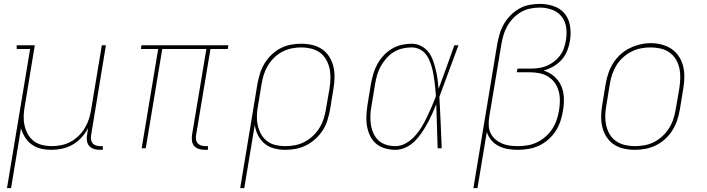

<svg xmlns="http://www.w3.org/2000/svg" viewBox="-20 -763 3640 988"><path d="M16 205 135 -511H66V-530H159L108 -220Q103 -195 102 -169Q101 -143 106 -119Q111 -95 122.5 -74Q134 -53 153 -38Q172 -23 196.5 -17Q221 -11 246 -11Q270 -11 295 -16Q320 -21 342.5 -33Q365 -45 384 -63.5Q403 -82 416.5 -104.5Q430 -127 437.5 -150.5Q445 -174 449 -199L504 -530H525L449 -68Q447 -57 448.5 -45.5Q450 -34 456.5 -26Q463 -18 474 -14.5Q485 -11 496 -11H509V8H493Q478 8 463.5 3.5Q449 -1 439.5 -11.5Q430 -22 427.5 -37.5Q425 -53 428 -68L433 -104Q420 -78 399.5 -55.5Q379 -33 353.5 -18.5Q328 -4 300 2Q272 8 245 8Q217 8 191 2Q165 -4 144 -19Q123 -34 109 -56Q95 -78 88 -103L37 205Z M1034 8Q1019 8 1004 3.5Q989 -1 979.5 -11.5Q970 -22 968 -37.5Q966 -53 968 -68L1042 -511H815L730 0H709L794 -511H705L708 -530H1155L1152 -511H1063L989 -68Q987 -57 988.5 -45.5Q990 -34 997 -26Q1004 -18 1015 -14.5Q1026 -11 1037 -11H1050V8Z M1216 205 1305 -333Q1310 -360 1318.5 -386.5Q1327 -413 1341.5 -437Q1356 -461 1377.5 -481.5Q1399 -502 1424 -515Q1449 -528 1476.5 -533Q1504 -538 1530 -538Q1559 -538 1587 -531.5Q1615 -525 1637.5 -509.5Q1660 -494 1674.5 -471Q1689 -448 1695.5 -421Q1702 -394 1701.5 -365Q1701 -336 1696 -307L1678 -197Q1673 -170 1664.5 -143Q1656 -116 1640.5 -92Q1625 -68 1603 -48Q1581 -28 1555 -15Q1529 -2 1502 3Q1475 8 1447 8Q1418 8 1390 0.5Q1362 -7 1341 -24.5Q1320 -42 1307.5 -67Q1295 -92 1291 -120L1237 205ZM1447 -11Q1472 -11 1497 -15.5Q1522 -20 1545.5 -32Q1569 -44 1589 -62.5Q1609 -81 1623 -103.5Q1637 -126 1645 -150.5Q1653 -175 1657 -200L1676 -310Q1680 -336 1680.5 -362Q1681 -388 1675.5 -412Q1670 -436 1657.5 -457.5Q1645 -479 1625.5 -493Q1606 -507 1581 -513Q1556 -519 1530 -519Q1506 -519 1481 -514Q1456 -509 1433 -497Q1410 -485 1391 -466.5Q1372 -448 1358.5 -425.5Q1345 -403 1337.5 -379Q1330 -355 1326 -330L1308 -221Q1303 -196 1302 -170Q1301 -144 1306 -120Q1311 -96 1322.5 -74.5Q1334 -53 1353 -38Q1372 -23 1396.5 -17Q1421 -11 1447 -11Z M2015 8Q1988 8 1961.5 0.5Q1935 -7 1915.5 -23.5Q1896 -40 1884.5 -64Q1873 -88 1868.5 -114Q1864 -140 1865.5 -168Q1867 -196 1871 -223L1889 -333Q1894 -359 1901.5 -384.5Q1909 -410 1922 -433.5Q1935 -457 1954 -477.5Q1973 -498 1996.5 -512Q2020 -526 2046 -532Q2072 -538 2098 -538Q2124 -538 2146.5 -526.5Q2169 -515 2184 -496Q2199 -477 2207.5 -453.5Q2216 -430 2222 -405.5Q2228 -381 2231.5 -356Q2235 -331 2237 -306Q2258 -362 2278 -418Q2298 -474 2318 -530H2339Q2314 -464 2290 -397.5Q2266 -331 2241 -265Q2245 -199 2247.5 -132.5Q2250 -66 2253 0H2232Q2230 -57 2228.5 -113.5Q2227 -170 2225 -226Q2215 -201 2203.5 -176Q2192 -151 2178.5 -126.5Q2165 -102 2149 -78.5Q2133 -55 2113 -35.5Q2093 -16 2067.5 -4Q2042 8 2015 8ZM2015 -11Q2043 -11 2069 -26Q2095 -41 2115 -63Q2135 -85 2150 -110Q2165 -135 2177.5 -161.5Q2190 -188 2201.5 -214.5Q2213 -241 2223 -268Q2222 -288 2220 -307.5Q2218 -327 2215.5 -346.5Q2213 -366 2209.5 -385Q2206 -404 2200.5 -422.5Q2195 -441 2187 -458.5Q2179 -476 2166.5 -489.5Q2154 -503 2136 -511Q2118 -519 2098 -519Q2075 -519 2051 -513.5Q2027 -508 2006 -495Q1985 -482 1968 -462.5Q1951 -443 1939 -421.5Q1927 -400 1920.5 -377Q1914 -354 1910 -330L1892 -220Q1887 -196 1886 -171Q1885 -146 1888.5 -122.5Q1892 -99 1901.5 -77.5Q1911 -56 1927.5 -40.5Q1944 -25 1967.5 -18Q1991 -11 2015 -11Z M2416 205 2539 -538Q2544 -565 2552 -591Q2560 -617 2574 -641Q2588 -665 2608.5 -685.5Q2629 -706 2653.5 -719.5Q2678 -733 2705 -738Q2732 -743 2758 -743Q2795 -743 2830 -731Q2865 -719 2886.5 -692Q2908 -665 2913.5 -628Q2919 -591 2913 -554Q2909 -528 2899 -502.5Q2889 -477 2870.5 -456Q2852 -435 2827.5 -421Q2803 -407 2777 -400Q2807 -391 2831 -370.5Q2855 -350 2867.5 -322Q2880 -294 2881.5 -260.5Q2883 -227 2877 -194Q2873 -167 2864 -140Q2855 -113 2839.5 -89Q2824 -65 2801.5 -45Q2779 -25 2752.5 -13Q2726 -1 2698.5 3.5Q2671 8 2644 8Q2618 8 2592.5 3.5Q2567 -1 2545.5 -12Q2524 -23 2508 -42Q2492 -61 2485 -84L2437 205ZM2643 -11Q2668 -11 2693.5 -15Q2719 -19 2743 -30.5Q2767 -42 2787.5 -60Q2808 -78 2822.5 -100.5Q2837 -123 2845 -147.5Q2853 -172 2857 -197Q2861 -222 2861 -247Q2861 -272 2854.5 -295Q2848 -318 2834.5 -337Q2821 -356 2801 -368.5Q2781 -381 2757 -386Q2733 -391 2708 -391H2639L2643 -410H2712Q2732 -410 2753 -413Q2774 -416 2794 -424.5Q2814 -433 2831.5 -446.5Q2849 -460 2862 -477.5Q2875 -495 2882 -515.5Q2889 -536 2892 -556Q2898 -589 2893.5 -621.5Q2889 -654 2870 -678Q2851 -702 2820.5 -713Q2790 -724 2757 -724Q2734 -724 2709 -719Q2684 -714 2662 -701.5Q2640 -689 2621.5 -670Q2603 -651 2590.5 -629Q2578 -607 2571 -583Q2564 -559 2560 -535L2497 -158Q2494 -137 2495 -116Q2496 -95 2505 -77Q2514 -59 2529 -46Q2544 -33 2562.5 -25Q2581 -17 2601.5 -14Q2622 -11 2643 -11Z M3246 8Q3217 8 3189 1.5Q3161 -5 3138.5 -20Q3116 -35 3101 -58.5Q3086 -82 3079.5 -109Q3073 -136 3073.5 -165Q3074 -194 3079 -223L3097 -333Q3102 -361 3111 -387.5Q3120 -414 3135.5 -438.5Q3151 -463 3173 -483Q3195 -503 3221 -515.5Q3247 -528 3274.5 -534.5Q3302 -541 3329 -541Q3358 -541 3386 -533.5Q3414 -526 3436.5 -510.5Q3459 -495 3474 -472Q3489 -449 3495.5 -421.5Q3502 -394 3501.5 -365Q3501 -336 3496 -307L3478 -197Q3473 -169 3464 -142.5Q3455 -116 3439.5 -91.5Q3424 -67 3402 -47Q3380 -27 3354 -14.5Q3328 -2 3300.5 3Q3273 8 3246 8ZM3246 -11Q3271 -11 3296.5 -15.5Q3322 -20 3345.5 -32Q3369 -44 3389 -62.5Q3409 -81 3423 -103.5Q3437 -126 3445 -150.5Q3453 -175 3457 -200L3476 -310Q3480 -336 3480.5 -362.5Q3481 -389 3475.5 -413.5Q3470 -438 3457 -459Q3444 -480 3423.5 -494Q3403 -508 3378 -513.5Q3353 -519 3326 -519Q3301 -519 3276.5 -514Q3252 -509 3228.5 -497Q3205 -485 3185 -466.5Q3165 -448 3151.5 -426Q3138 -404 3130 -379.5Q3122 -355 3118 -330L3100 -220Q3095 -194 3094.5 -168Q3094 -142 3099.5 -117.5Q3105 -93 3117.5 -72Q3130 -51 3150 -37Q3170 -23 3195 -17Q3220 -11 3246 -11Z"/></svg>

Font: Iosevka Slab ThExObl
Style: Regular
Weight: 100
Width: 7
Italic angle: -9°
Monospace: yes
Designer: Belleve Invis
Foundry: Belleve Invis
Version: Version 11.1.1; ttfautohint (v1.8.3)